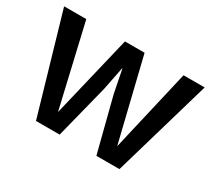

<svg xmlns="http://www.w3.org/2000/svg" viewBox="-126 -889 1237 1118"><g transform="rotate(30 492.0 -330.0)"><path d="M370 0H211L19 -660H168L296 -109L428 -660H560L694 -109L822 -660H964L772 0H617L525 -360L494 -516H492L461 -360Z"/></g></svg>

Font: Work Sans SemiBold
Style: Regular
Weight: 600
Designer: Wei Huang
Foundry: Wei Huang
Version: Version 1.500